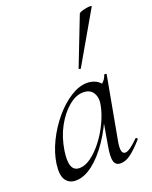

<svg xmlns="http://www.w3.org/2000/svg" viewBox="-140 -808 714 899"><g transform="rotate(-20 217.0 -359.0)"><path d="M80.6 13Q48.2 13 31.1 -11.1Q14 -35.2 21.2 -91Q29 -145.2 55.7 -199.5Q82.4 -253.8 120.5 -299.1Q158.6 -344.4 201.7 -371.7Q244.8 -399 284.4 -399Q302.8 -399 320.6 -392.3Q338.4 -385.6 351.1 -370.3Q363.8 -355 365.8 -330.4L323.4 -357Q335.6 -359 352.1 -373.4Q368.6 -387.8 373.6 -407Q375.6 -410 381.1 -408.8Q386.6 -407.6 385.6 -405.6L327.6 -89Q317.8 -30.8 342.6 -30.8Q354.2 -30.8 371.4 -43.5Q388.6 -56.2 409.4 -77Q412.4 -80 416.4 -76Q420.4 -72 417.4 -69Q384.8 -32 358.1 -11.5Q331.4 9 305.4 9Q280.6 9 273.9 -12.9Q267.2 -34.8 276.8 -89L301 -229L318 -246Q288.4 -170.4 248.4 -111.6Q208.4 -52.8 165 -19.9Q121.6 13 80.6 13ZM116.6 -36Q144.6 -36 174.6 -57.8Q204.6 -79.6 232.3 -115.2Q260 -150.8 280.5 -193.5Q301 -236.2 309.2 -277Q317.2 -314 302 -339.2Q286.8 -364.4 249.6 -363.6Q215.2 -362.8 179 -332.6Q142.8 -302.4 115 -251.6Q87.2 -200.8 77.4 -136Q69.8 -85.8 79.4 -60.9Q89 -36 116.6 -36ZM281.4 -473Q280.4 -470 274.9 -472Q269.4 -474 271.4 -476L364.8 -716Q366.6 -719.4 376.7 -723Q386.8 -726.6 399.6 -729Q412.4 -731.4 421.3 -731.3Q430.2 -731.2 428 -727Z"/></g></svg>

Font: Cormorant Light
Style: Italic
Weight: 300
Italic angle: -10°
Designer: Christian Thalmann (Catharsis Fonts)
Foundry: Catharsis Fonts
Version: Version 4.000